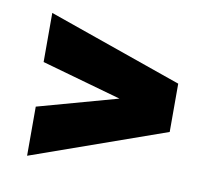

<svg xmlns="http://www.w3.org/2000/svg" viewBox="-50 -485 516 462"><g transform="rotate(10 207.5 -253.5)"><path d="M43 -79V-199L238 -253L43 -308V-428L371 -313V-195Z"/></g></svg>

Font: Saira Ultra Condensed Black
Style: Regular
Weight: 900
Width: 1
Designer: Hector Gatti with collaboration of the Omnibus-Type team
Foundry: Omnibus-Type
Version: Version 1.001; ttfautohint (v1.8)